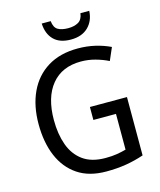

<svg xmlns="http://www.w3.org/2000/svg" viewBox="-133 -1012 928 1116"><g transform="rotate(-15 330.5 -454.0)"><path d="M371 -377H594V-26Q541 -8 486.5 1Q432 10 367 10Q264 10 195.5 -36Q127 -82 92 -164.5Q57 -247 57 -358Q57 -467 95.5 -549.5Q134 -632 208.5 -678Q283 -724 390 -724Q445 -724 494 -712.5Q543 -701 585 -681L552 -605Q516 -623 474 -634.5Q432 -646 388 -646Q274 -646 211.5 -570Q149 -494 149 -357Q149 -273 172.5 -207.5Q196 -142 247.5 -104.5Q299 -67 383 -67Q423 -67 452.5 -72Q482 -77 507 -84V-299H371ZM512 -918Q509 -858 471 -821Q433 -784 367 -784Q300 -784 264.5 -819.5Q229 -855 226 -918H280Q284 -879 306.5 -865.5Q329 -852 369 -852Q405 -852 429.5 -866Q454 -880 459 -918Z"/></g></svg>

Font: Noto Sans SemiCondensed
Style: Regular
Weight: 400
Width: 4
Designer: Monotype Design Team
Foundry: Monotype Imaging Inc.
Version: Version 2.013; ttfautohint (v1.8.4.7-5d5b)